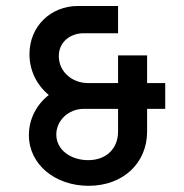

<svg xmlns="http://www.w3.org/2000/svg" viewBox="-20 -615 610 636"><path d="M527.3 -339.8H467.3V-431.6H371.1V-339.8H272C218.3 -339.8 174.8 -377.9 174.8 -429.2C174.8 -477.1 213.9 -504.4 255.9 -504.9H371.1V-595.2H238.3C147.9 -595.2 77.6 -527.8 77.6 -435.5C77.6 -380.9 102.1 -333 141.6 -300.3C101.1 -268.6 75.7 -220.7 75.7 -167.5C75.7 -69.8 163.1 0.5 273.4 0.5C388.2 0.5 467.3 -75.2 467.3 -179.2V-254.4H527.3ZM272 -84.5C214.8 -84.5 166.5 -118.2 166.5 -169.4C166.5 -215.8 207 -254.4 257.3 -254.4H371.1V-179.2C371.1 -124 333.5 -84.5 272 -84.5Z"/></svg>

Font: Now SemiBold
Style: Regular
Weight: 600
Designer: Alfredo Marco Pradil
Foundry: Alfredo Marco Pradil
Version: Version 1.200;hotconv 1.0.109;makeotfexe 2.5.65596